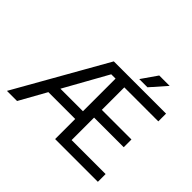

<svg xmlns="http://www.w3.org/2000/svg" viewBox="-186 -1164 1439 1439"><g transform="rotate(45 533.0 -444.5)"><path d="M444.3 -640.6H544.9V-722.7H444.3ZM231.4 -294.9V-212.9H544.9V-294.9ZM34.2 0H141.6L544.9 -722.7H444.3ZM951.7 -402.3H637.7V-640.6H998V-722.7H544.9V0H998V-82H637.7V-320.3H951.7ZM759.8 -763.7 870.1 -888.7H759.8L672.9 -763.7Z"/></g></svg>

Font: Giphurs SC
Style: Regular
Weight: 400
Version: Version 0.920